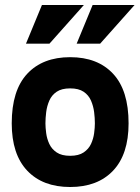

<svg xmlns="http://www.w3.org/2000/svg" viewBox="-20 -739 562 769"><path d="M148 -719H316L178 -564H84ZM351 -719H519L381 -564H287ZM27 -245Q27 -377 89 -443.5Q151 -510 261 -510Q371 -510 433 -443.5Q495 -377 495 -245Q495 -121 433 -55.5Q371 10 261 10Q151 10 89 -55.5Q27 -121 27 -245ZM261 -115Q295 -115 315 -128.5Q335 -142 344.5 -162.5Q354 -183 357 -205.5Q360 -228 360 -245Q360 -266 357 -290Q354 -314 344.5 -336Q335 -358 315 -371.5Q295 -385 261 -385Q227 -385 207 -371.5Q187 -358 177.5 -336Q168 -314 165 -290Q162 -266 162 -245Q162 -228 165 -205.5Q168 -183 177.5 -162.5Q187 -142 207 -128.5Q227 -115 261 -115Z"/></svg>

Font: Haskoy ExtraBold
Style: Regular
Weight: 800
Designer: Ertekin Erdin
Foundry: Ertekin Erdin
Version: Version 2.000; ttfautohint (v1.8.4.7-5d5b)